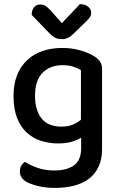

<svg xmlns="http://www.w3.org/2000/svg" viewBox="-20 -716 585 937"><path d="M376 -44Q357 -32 329.5 -24Q302 -16 264 -16Q220 -16 180.5 -28.5Q141 -41 111 -68.5Q81 -96 63.5 -140Q46 -184 46 -248Q46 -306 63.5 -349.5Q81 -393 112.5 -422.5Q144 -452 187.5 -467Q231 -482 284 -482Q333 -482 374.5 -469.5Q416 -457 442 -440Q459 -429 468.5 -415Q478 -401 478 -381V13Q478 63 460.5 99Q443 135 412.5 157.5Q382 180 340 190.5Q298 201 250 201Q199 201 162 191Q125 181 108 171Q77 152 77 121Q77 104 84 92.5Q91 81 102 74Q125 90 163 103Q201 116 244 116Q307 116 341.5 90.5Q376 65 376 8ZM279 -98Q313 -98 336 -108Q359 -118 375 -132V-374Q360 -383 338 -390.5Q316 -398 286 -398Q225 -398 188 -361Q151 -324 151 -249Q151 -208 161 -179Q171 -150 188 -132Q205 -114 228.5 -106Q252 -98 279 -98ZM282 -603 370 -696Q396 -695 410.5 -683Q425 -671 425 -654Q425 -640 416.5 -629Q408 -618 393 -604L335 -548Q312 -525 282 -525Q264 -525 250 -531.5Q236 -538 217 -558L135 -643V-648Q135 -665 145.5 -679.5Q156 -694 176 -694Q191 -694 201.5 -687.5Q212 -681 228 -664Z"/></svg>

Font: Baloo Thambi 2 Medium
Style: Regular
Weight: 500
Designer: Aadarsh Rajan and Ek Type
Foundry: Ek Type
Version: Version 1.640;hotconv 1.0.111;makeotfexe 2.5.65597; ttfautoh